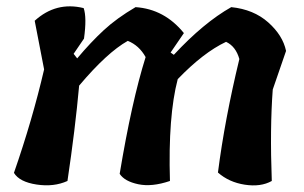

<svg xmlns="http://www.w3.org/2000/svg" viewBox="-20 -572 937 592"><path d="M504 -14Q448 5 406 -4Q364 -13 349 -36Q386 -259 429 -396Q409 -432 374 -446Q310 -410 224 -308Q212 -175 188 -14Q146 5 93 -3Q40 -11 23 -39Q80 -203 116 -358L87 -508Q153 -568 238 -547Q248 -518 239 -453L207 -406L218 -392Q260 -442 300 -479Q340 -516 398 -550Q487 -544 547 -470L506 -410L516 -403Q608 -502 693 -550Q762 -543 807 -503Q852 -463 862 -415L821 -296Q812 -177 818 -14Q784 5 735 -2.5Q686 -10 652 -40Q673 -204 718 -390Q707 -429 677 -443Q607 -410 528 -328Q498 -214 504 -14Z"/></svg>

Font: Tillana SemiBold
Style: Regular
Weight: 600
Designer: Lipi Raval (Devanagari, Latin), Jonny Pinhorn (Latin)
Foundry: Indian Type Foundry
Version: Version 2.003;PS 1.0;hotconv 1.0.79;makeotf.lib2.5.61930; tt